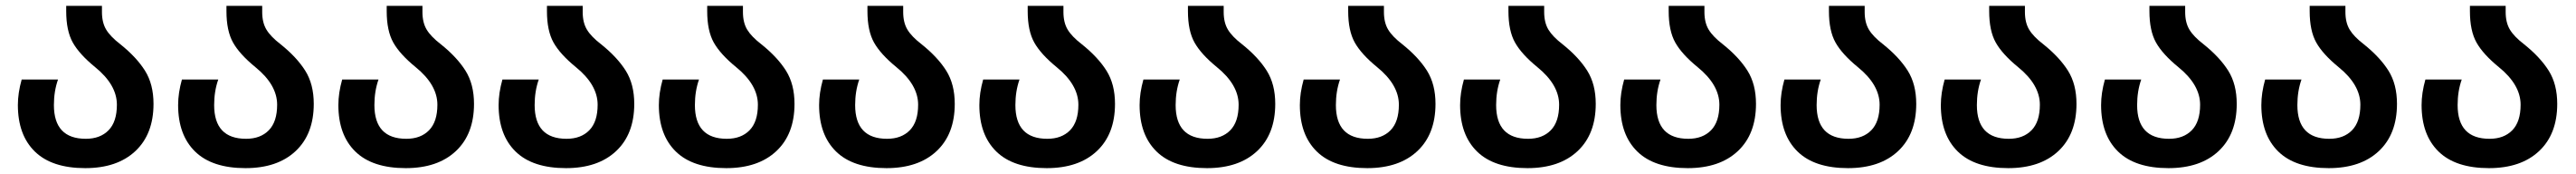

<svg xmlns="http://www.w3.org/2000/svg" viewBox="-20 -563 8792 593"><path d="M271 10Q380 10 442 -48Q504 -106 504 -209Q504 -276 475 -322Q446 -368 391 -412Q357 -438 342.5 -462Q328 -486 328 -522V-543H206V-525Q206 -458 228.5 -418Q251 -378 305 -334Q379 -274 379 -206Q379 -148 350.5 -119Q322 -90 273 -90Q164 -90 164 -205Q164 -252 178 -292H54Q41 -246 41 -205Q41 -103 99 -46.5Q157 10 271 10Z M818 10Q927 10 989 -48Q1051 -106 1051 -209Q1051 -276 1022 -322Q993 -368 938 -412Q904 -438 889.5 -462Q875 -486 875 -522V-543H753V-525Q753 -458 775.5 -418Q798 -378 852 -334Q926 -274 926 -206Q926 -148 897.5 -119Q869 -90 820 -90Q711 -90 711 -205Q711 -252 725 -292H601Q588 -246 588 -205Q588 -103 646 -46.5Q704 10 818 10Z M1365 10Q1474 10 1536 -48Q1598 -106 1598 -209Q1598 -276 1569 -322Q1540 -368 1485 -412Q1451 -438 1436.5 -462Q1422 -486 1422 -522V-543H1300V-525Q1300 -458 1322.5 -418Q1345 -378 1399 -334Q1473 -274 1473 -206Q1473 -148 1444.5 -119Q1416 -90 1367 -90Q1258 -90 1258 -205Q1258 -252 1272 -292H1148Q1135 -246 1135 -205Q1135 -103 1193 -46.5Q1251 10 1365 10Z M1912 10Q2021 10 2083 -48Q2145 -106 2145 -209Q2145 -276 2116 -322Q2087 -368 2032 -412Q1998 -438 1983.5 -462Q1969 -486 1969 -522V-543H1847V-525Q1847 -458 1869.5 -418Q1892 -378 1946 -334Q2020 -274 2020 -206Q2020 -148 1991.5 -119Q1963 -90 1914 -90Q1805 -90 1805 -205Q1805 -252 1819 -292H1695Q1682 -246 1682 -205Q1682 -103 1740 -46.5Q1798 10 1912 10Z M2459 10Q2568 10 2630 -48Q2692 -106 2692 -209Q2692 -276 2663 -322Q2634 -368 2579 -412Q2545 -438 2530.5 -462Q2516 -486 2516 -522V-543H2394V-525Q2394 -458 2416.5 -418Q2439 -378 2493 -334Q2567 -274 2567 -206Q2567 -148 2538.5 -119Q2510 -90 2461 -90Q2352 -90 2352 -205Q2352 -252 2366 -292H2242Q2229 -246 2229 -205Q2229 -103 2287 -46.5Q2345 10 2459 10Z M3006 10Q3115 10 3177 -48Q3239 -106 3239 -209Q3239 -276 3210 -322Q3181 -368 3126 -412Q3092 -438 3077.5 -462Q3063 -486 3063 -522V-543H2941V-525Q2941 -458 2963.5 -418Q2986 -378 3040 -334Q3114 -274 3114 -206Q3114 -148 3085.5 -119Q3057 -90 3008 -90Q2899 -90 2899 -205Q2899 -252 2913 -292H2789Q2776 -246 2776 -205Q2776 -103 2834 -46.5Q2892 10 3006 10Z M3553 10Q3662 10 3724 -48Q3786 -106 3786 -209Q3786 -276 3757 -322Q3728 -368 3673 -412Q3639 -438 3624.5 -462Q3610 -486 3610 -522V-543H3488V-525Q3488 -458 3510.5 -418Q3533 -378 3587 -334Q3661 -274 3661 -206Q3661 -148 3632.5 -119Q3604 -90 3555 -90Q3446 -90 3446 -205Q3446 -252 3460 -292H3336Q3323 -246 3323 -205Q3323 -103 3381 -46.5Q3439 10 3553 10Z M4100 10Q4209 10 4271 -48Q4333 -106 4333 -209Q4333 -276 4304 -322Q4275 -368 4220 -412Q4186 -438 4171.5 -462Q4157 -486 4157 -522V-543H4035V-525Q4035 -458 4057.5 -418Q4080 -378 4134 -334Q4208 -274 4208 -206Q4208 -148 4179.5 -119Q4151 -90 4102 -90Q3993 -90 3993 -205Q3993 -252 4007 -292H3883Q3870 -246 3870 -205Q3870 -103 3928 -46.5Q3986 10 4100 10Z M4647 10Q4756 10 4818 -48Q4880 -106 4880 -209Q4880 -276 4851 -322Q4822 -368 4767 -412Q4733 -438 4718.5 -462Q4704 -486 4704 -522V-543H4582V-525Q4582 -458 4604.5 -418Q4627 -378 4681 -334Q4755 -274 4755 -206Q4755 -148 4726.5 -119Q4698 -90 4649 -90Q4540 -90 4540 -205Q4540 -252 4554 -292H4430Q4417 -246 4417 -205Q4417 -103 4475 -46.5Q4533 10 4647 10Z M5194 10Q5303 10 5365 -48Q5427 -106 5427 -209Q5427 -276 5398 -322Q5369 -368 5314 -412Q5280 -438 5265.5 -462Q5251 -486 5251 -522V-543H5129V-525Q5129 -458 5151.5 -418Q5174 -378 5228 -334Q5302 -274 5302 -206Q5302 -148 5273.5 -119Q5245 -90 5196 -90Q5087 -90 5087 -205Q5087 -252 5101 -292H4977Q4964 -246 4964 -205Q4964 -103 5022 -46.5Q5080 10 5194 10Z M5741 10Q5850 10 5912 -48Q5974 -106 5974 -209Q5974 -276 5945 -322Q5916 -368 5861 -412Q5827 -438 5812.5 -462Q5798 -486 5798 -522V-543H5676V-525Q5676 -458 5698.5 -418Q5721 -378 5775 -334Q5849 -274 5849 -206Q5849 -148 5820.5 -119Q5792 -90 5743 -90Q5634 -90 5634 -205Q5634 -252 5648 -292H5524Q5511 -246 5511 -205Q5511 -103 5569 -46.5Q5627 10 5741 10Z M6288 10Q6397 10 6459 -48Q6521 -106 6521 -209Q6521 -276 6492 -322Q6463 -368 6408 -412Q6374 -438 6359.5 -462Q6345 -486 6345 -522V-543H6223V-525Q6223 -458 6245.5 -418Q6268 -378 6322 -334Q6396 -274 6396 -206Q6396 -148 6367.5 -119Q6339 -90 6290 -90Q6181 -90 6181 -205Q6181 -252 6195 -292H6071Q6058 -246 6058 -205Q6058 -103 6116 -46.5Q6174 10 6288 10Z M6835 10Q6944 10 7006 -48Q7068 -106 7068 -209Q7068 -276 7039 -322Q7010 -368 6955 -412Q6921 -438 6906.5 -462Q6892 -486 6892 -522V-543H6770V-525Q6770 -458 6792.5 -418Q6815 -378 6869 -334Q6943 -274 6943 -206Q6943 -148 6914.5 -119Q6886 -90 6837 -90Q6728 -90 6728 -205Q6728 -252 6742 -292H6618Q6605 -246 6605 -205Q6605 -103 6663 -46.5Q6721 10 6835 10Z M7382 10Q7491 10 7553 -48Q7615 -106 7615 -209Q7615 -276 7586 -322Q7557 -368 7502 -412Q7468 -438 7453.5 -462Q7439 -486 7439 -522V-543H7317V-525Q7317 -458 7339.5 -418Q7362 -378 7416 -334Q7490 -274 7490 -206Q7490 -148 7461.5 -119Q7433 -90 7384 -90Q7275 -90 7275 -205Q7275 -252 7289 -292H7165Q7152 -246 7152 -205Q7152 -103 7210 -46.5Q7268 10 7382 10Z M7929 10Q8038 10 8100 -48Q8162 -106 8162 -209Q8162 -276 8133 -322Q8104 -368 8049 -412Q8015 -438 8000.5 -462Q7986 -486 7986 -522V-543H7864V-525Q7864 -458 7886.5 -418Q7909 -378 7963 -334Q8037 -274 8037 -206Q8037 -148 8008.5 -119Q7980 -90 7931 -90Q7822 -90 7822 -205Q7822 -252 7836 -292H7712Q7699 -246 7699 -205Q7699 -103 7757 -46.5Q7815 10 7929 10Z M8476 10Q8585 10 8647 -48Q8709 -106 8709 -209Q8709 -276 8680 -322Q8651 -368 8596 -412Q8562 -438 8547.5 -462Q8533 -486 8533 -522V-543H8411V-525Q8411 -458 8433.5 -418Q8456 -378 8510 -334Q8584 -274 8584 -206Q8584 -148 8555.5 -119Q8527 -90 8478 -90Q8369 -90 8369 -205Q8369 -252 8383 -292H8259Q8246 -246 8246 -205Q8246 -103 8304 -46.5Q8362 10 8476 10Z"/></svg>

Font: Noto Sans Georgian SemiCondensed Semi
Style: Regular
Weight: 600
Width: 4
Designer: Monotype Design Team
Foundry: Monotype Imaging Inc.
Version: Version 1.901